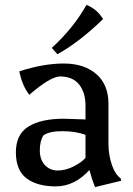

<svg xmlns="http://www.w3.org/2000/svg" viewBox="-20 -752 544 786"><path d="M402 -674Q304 -579 215 -530L192 -556Q280 -636 334 -732Q377 -715 402 -674ZM330 -200Q289 -215 235.5 -215Q182 -215 158 -198Q143 -175 143 -136.5Q143 -98 164 -76Q185 -54 216.5 -54Q248 -54 281 -70.5Q314 -87 330 -106ZM346 -56Q285 11 208.5 11Q132 11 88.5 -22Q45 -55 45 -128.5Q45 -202 96.5 -234Q148 -266 242 -266L330 -263V-320Q330 -373 304 -406Q278 -439 225 -439Q186 -438 100 -364Q71 -401 59 -460Q158 -492 241 -492Q324 -492 374 -449Q424 -406 424 -327V-159Q425 -114 438.5 -75.5Q452 -37 474 -22L476 -12L369 14Q356 -18 346 -56Z"/></svg>

Font: Asul
Style: Regular
Weight: 400
Designer: Mariela Monsalve
Foundry: Mariela Monsalve
Version: Version 1.002